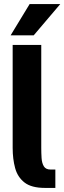

<svg xmlns="http://www.w3.org/2000/svg" viewBox="-20 -920 315 940"><path d="M227 -90H251V0H200Q134 0 100 -26.5Q66 -53 54 -97.5Q42 -142 42 -196V-700H182V-196Q182 -171 183.5 -146.5Q185 -122 194.5 -106Q204 -90 227 -90ZM275 -900 145 -747H32L125 -900Z"/></svg>

Font: Epunda Sans
Style: Bold
Weight: 700
Designer: Simon Atzbach
Foundry: typofactur
Version: Version 2.204; ttfautohint (v1.8.4.7-5d5b)